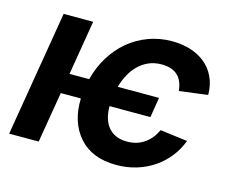

<svg xmlns="http://www.w3.org/2000/svg" viewBox="-83 -675 994 807"><g transform="rotate(15 414.0 -271.5)"><path d="M12.1 0 103 -545.5H231.5L192.1 -308.2H277.7Q291.5 -362.6 319.1 -407.5Q346.6 -452.4 384.9 -484.6Q423.3 -516.7 471.4 -534.6Q519.5 -552.6 574.2 -552.6Q616.1 -552.6 653.1 -541.4Q690 -530.2 717.7 -507.8Q745.4 -485.4 761.5 -451.9Q777.7 -418.3 778.1 -373.6L654.5 -357.6Q646 -447.1 556.5 -447.1Q525.2 -447.1 500 -435.9Q474.8 -424.7 455.6 -405.7Q436.4 -386.7 423.1 -361.5Q409.8 -336.3 402 -308.2H581.7L567.5 -220.9H389.6Q389.6 -192.1 396.5 -169Q403.4 -146 417.1 -129.6Q430.8 -113.3 451.2 -104.6Q471.6 -95.9 498.6 -95.9Q521 -95.9 540 -101.7Q558.9 -107.6 574.6 -118.6Q590.2 -129.6 602.5 -144.9Q614.7 -160.2 623.2 -179L742.2 -163.7Q728 -125.4 702.8 -93.2Q677.6 -61.1 643.8 -38Q610.1 -14.9 568.7 -2.1Q527.3 10.7 480.8 10.7Q374.3 10.7 317.8 -53.6Q261.4 -118.3 264.9 -220.9H177.6L140.6 0Z"/></g></svg>

Font: Inter P Semi Bold
Style: Italic
Weight: 600
Italic angle: 9.39999°
Designer: Rasmus Andersson
Foundry: rsms
Version: Version 3.018;git-588b23468